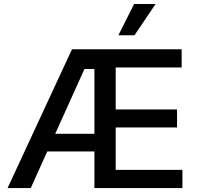

<svg xmlns="http://www.w3.org/2000/svg" viewBox="-20 -958 1004 978"><path d="M346.7 -707H905.3V-614.3H569.3V-400.4H881.8V-308.6H569.3V-92.8H909.2V0H460.9V-186.5H220.7L136.7 0H18.6ZM460.9 -276.4V-606.4H410.2L261.2 -276.4ZM663.1 -937.5H772.5L665 -778.3H583Z"/></svg>

Font: WEMIX Pretendard Medium
Style: Regular
Weight: 500
Designer: Base glyphs from Inter by Rasmus Andersson; Hangeul glyphs from Noto Sans CJK(Source Han Sans) by Jang Soo-young and Kan
Foundry: Kil Hyung-jin
Version: Version 1.000